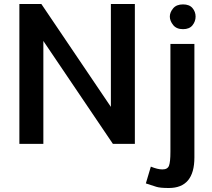

<svg xmlns="http://www.w3.org/2000/svg" viewBox="-20 -720 1062 961"><path d="M77 -700H187L535 -185V-700H655V0H545L197 -515V0H77ZM735 114Q769 128 793 128Q819 128 826 109Q833 90 833 39V-500H953V68Q953 221 825 221Q781 221 762.5 215Q744 209 710 198ZM830 -637Q830 -658 846.5 -678Q863 -698 896 -698Q928 -698 943.5 -679.5Q959 -661 959 -637Q959 -613 943.5 -593.5Q928 -574 896 -574Q863 -574 846.5 -595Q830 -616 830 -637Z"/></svg>

Font: Moderustic Med
Style: Regular
Weight: 500
Designer: Tural Alisoy
Foundry: TAFT Foundry
Version: Version 2.110